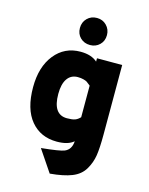

<svg xmlns="http://www.w3.org/2000/svg" viewBox="-135 -820 858 1104"><g transform="rotate(15 293.5 -267.5)"><path d="M303 -574Q268 -574 245 -596.5Q222 -619 222 -654Q222 -689 245 -712Q268 -735 303 -735Q337 -735 360 -711.5Q383 -688 383 -654Q383 -619 360 -596.5Q337 -574 303 -574ZM362 -511H512V-96Q512 -17 505 28Q498 73 474 113.5Q450 154 401 173.5Q352 193 271 200L184 71Q295 60 321 49Q359 33 362 -17Q329 12 262 12Q165 12 107.5 -57Q50 -126 50 -256Q50 -377 108.5 -450Q167 -523 262 -523Q327 -523 362 -491ZM362 -160V-348Q360 -349 352.5 -355.5Q345 -362 339 -366Q333 -370 318 -374Q303 -378 284 -378Q244 -378 222 -346.5Q200 -315 200 -256Q200 -133 284 -133Q316 -133 332 -139Q348 -145 362 -160Z"/></g></svg>

Font: Overpass Heavy
Style: Regular
Weight: 900
Designer: Delve Withrington, Thomas Jockin
Foundry: Delve Fonts
Version: Version 3.000;DELV;Overpass